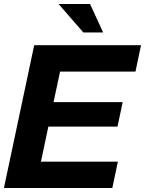

<svg xmlns="http://www.w3.org/2000/svg" viewBox="-24 -940 726 960"><path d="M681.2 -713.9 653.3 -582H276.4L243.7 -429.2H589.4L563.5 -307.1H217.8L180.7 -131.8H565.4L537.6 0H-4.4L147 -713.9ZM426.3 -919.9 491.7 -777.8H392.6L269 -919.9Z"/></svg>

Font: XB Khoramshahr
Style: Bold Italic
Weight: 700
Italic angle: -12°
Designer: Behnam
Foundry: Irmug
Version: Version 8.005 2009